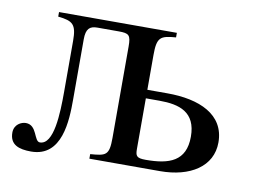

<svg xmlns="http://www.w3.org/2000/svg" viewBox="-58 -531 818 621"><g transform="rotate(10 351.0 -220.0)"><path d="M414 -224H459C524 -224 579 -208 579 -127C579 -46 525 -28 448 -28C417 -28 414 -35 414 -59ZM414 -252V-366C414 -425 425 -431 476 -435V-450H89V-435C138 -430 150 -420 150 -366V-199C150 -128 147 -24 101 -24C81 -24 84 -78 46 -78C31 -78 8 -67 8 -40C8 0 38 10 78 10C180 10 183 -110 183 -179V-377C183 -412 195 -422 220 -422H290C324 -422 330 -417 330 -379V-79C330 -21 319 -19 268 -15V0H500C599 0 670 -45 670 -124C670 -216 585 -252 480 -252Z"/></g></svg>

Font: XITS
Style: Regular
Weight: 400
Designer: MicroPress Inc., with final additions and corrections provided by Coen Hoffman, Elsevier (retired)
Version: Version 1.302